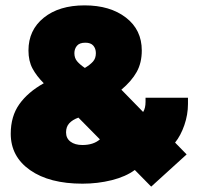

<svg xmlns="http://www.w3.org/2000/svg" viewBox="-20 -674 732 715"><path d="M543 21 482 -41Q448 -16 396 -3Q344 10 287 10Q164 10 92 -40.5Q20 -91 20 -176Q20 -241 52 -286Q84 -331 143 -364Q116 -391 101 -419Q86 -447 86 -486Q86 -562 143 -608Q200 -654 295 -654Q390 -654 449 -608.5Q508 -563 508 -486Q508 -440 489 -406Q470 -372 432 -340L513 -257Q522 -271 522 -295V-310H680V-287Q680 -247 666.5 -208Q653 -169 632 -143L675 -99ZM296 -421Q316 -433 326.5 -445Q337 -457 337 -476Q337 -493 327.5 -504Q318 -515 298 -515Q276 -515 266.5 -503.5Q257 -492 257 -476Q257 -458 267 -446Q277 -434 296 -421ZM287 -134Q328 -134 352 -155L272 -236Q250 -228 238 -215Q226 -202 226 -181Q226 -159 242.5 -146.5Q259 -134 287 -134Z"/></svg>

Font: Kanit ExtraBold
Style: Regular
Weight: 800
Designer: Katatrad Team
Foundry: CadsonDemak
Version: Version 2.000; ttfautohint (v1.8.3)